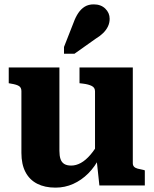

<svg xmlns="http://www.w3.org/2000/svg" viewBox="-20 -849 707 879"><path d="M252 -540V-158Q252 -136 257 -121Q262 -106 274 -98.5Q286 -91 306 -91Q328 -91 350 -103Q372 -115 394 -140.5Q416 -166 438 -206L437 -130Q415 -86 384 -55Q353 -24 315 -7Q277 10 234 10Q185 10 150 -8Q115 -26 96.5 -61.5Q78 -97 78 -149V-432Q78 -448 67 -455Q56 -462 31 -466L20 -468V-540ZM588 -540V-102Q588 -92 593.5 -86Q599 -80 610 -77Q621 -74 637 -71L643 -69V0H435L422 -121L415 -129V-431Q415 -448 400 -455.5Q385 -463 361 -466L344 -468V-540ZM317 -746Q326 -771 338.5 -789.5Q351 -808 368 -818.5Q385 -829 409 -829Q442 -829 462 -809.5Q482 -790 482 -763Q482 -744 474 -727.5Q466 -711 451.5 -697Q437 -683 417 -671L321 -603H273V-634Z"/></svg>

Font: Roboto Serif SemiCondensed
Style: Bold
Weight: 700
Width: 4
Designer: Greg Gazdowicz
Foundry: Commercial Type
Version: Version 1.007